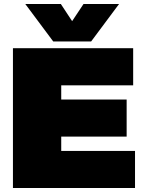

<svg xmlns="http://www.w3.org/2000/svg" viewBox="-20 -943 730 963"><path d="M44.9 0V-701.2H647.9V-515.1H287.1V-443.8H615.2V-257.8H287.1V-186H657.2V0ZM106.9 -922.9H285.2L341.8 -836.9L398.9 -922.9H577.1L437 -734.9H247.1Z"/></svg>

Font: Trueno UltraBlack
Style: Regular
Weight: 950
Designer: Julieta Ulanovsky
Foundry: Julieta Ulanovsky
Version: Version 3.001b | FøM Fix